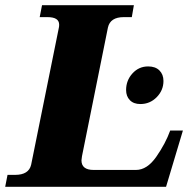

<svg xmlns="http://www.w3.org/2000/svg" viewBox="-42 -720 739 740"><path d="M-13 -46H16Q69 -46 78 -85L185 -614Q186 -618 186 -625Q186 -654 141 -654H111L120 -700H474L466 -654H435Q383 -654 374 -614L274 -118Q272 -106 272 -102Q272 -65 319 -65H482Q525 -65 560.5 -116Q596 -167 614 -217H663L598 0H-22ZM444 -373Q444 -410 468.5 -437Q493 -464 529 -464Q557 -464 572.5 -448.5Q588 -433 588 -408Q588 -372 562 -345.5Q536 -319 499 -319Q473 -319 458.5 -334Q444 -349 444 -373Z"/></svg>

Font: Taviraj ExtraBold
Style: Italic
Weight: 800
Italic angle: -12°
Designer: Katatrad Team
Foundry: CadsonDemak
Version: Version 1.001